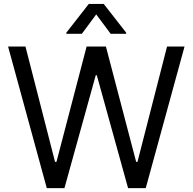

<svg xmlns="http://www.w3.org/2000/svg" viewBox="-20 -966 989 986"><path d="M220.2 0 21.5 -727.1H110.8L262.7 -134.8H270L424.8 -727.1H523.9L679.2 -134.8H686L837.9 -727.1H927.7L728.5 0H637.7L477.1 -579.6H471.7L311 0ZM548.3 -792.5 474.1 -892.1 400.4 -792.5H320.8V-798.3L436 -945.8H512.7L627.9 -798.3V-792.5Z"/></svg>

Font: Sahel VF Regular
Style: Regular
Weight: 400
Foundry: Saber Rastikerdar (saber.rastikerdar@gmail.com)
Version: Version 3.4.0